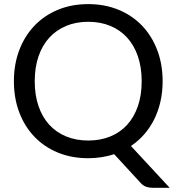

<svg xmlns="http://www.w3.org/2000/svg" viewBox="-20 -744 838 912"><path d="M752.5 -358Q752.5 -307.5 742.2 -262Q732 -216.5 712.5 -177.2Q693 -138 665 -106Q637 -74 602 -50.5L786 148H706Q688 148 674 143Q660 138 648.5 125.5L522.5 -11.5Q494 -2.5 463.2 2.5Q432.5 7.5 399 7.5Q320 7.5 255 -19.2Q190 -46 143.5 -94.5Q97 -143 71.5 -210.2Q46 -277.5 46 -358Q46 -438.5 71.5 -505.8Q97 -573 143.5 -621.8Q190 -670.5 255 -697.5Q320 -724.5 399 -724.5Q478 -724.5 543.2 -697.5Q608.5 -670.5 655 -621.8Q701.5 -573 727 -505.8Q752.5 -438.5 752.5 -358ZM653 -358Q653 -424 635 -476.5Q617 -529 584 -565.2Q551 -601.5 504 -621Q457 -640.5 399 -640.5Q341.5 -640.5 294.5 -621Q247.5 -601.5 214.2 -565.2Q181 -529 163 -476.5Q145 -424 145 -358Q145 -292 163 -239.8Q181 -187.5 214.2 -151.2Q247.5 -115 294.5 -95.8Q341.5 -76.5 399 -76.5Q457 -76.5 504 -95.8Q551 -115 584 -151.2Q617 -187.5 635 -239.8Q653 -292 653 -358Z"/></svg>

Font: LatoHex
Style: Regular
Weight: 400
Designer: Lukasz Dziedzic
Foundry: tyPoland Lukasz Dziedzic
Version: Version 1.104; Western+Polish opensource